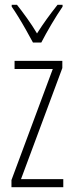

<svg xmlns="http://www.w3.org/2000/svg" viewBox="-20 -784 307 804"><path d="M245 0H28V-30L201 -495H41V-529H241V-499L68 -34H245ZM118 -606Q105 -630 89 -658.5Q73 -687 57 -713Q41 -739 29 -756V-764H51Q70 -740 93 -708Q116 -676 135 -644Q156 -677 175.5 -704Q195 -731 221 -764H242V-756Q220 -724 195.5 -682.5Q171 -641 153 -606Z"/></svg>

Font: Noto Sans Devanagari ExtraCondensed ExtraLight
Style: Regular
Weight: 200
Width: 2
Designer: Jelle Bosma - Monotype Design Team
Foundry: Monotype Imaging Inc.
Version: Version 2.004; ttfautohint (v1.8.4.7-5d5b)